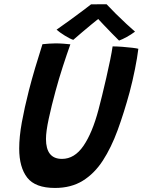

<svg xmlns="http://www.w3.org/2000/svg" viewBox="-20 -888 686 925"><path d="M245 17.5Q150 17.5 111.2 -32.2Q72.5 -82 72.5 -172.5Q72.5 -228.5 85.2 -298.8Q98 -369 119 -451.5Q132.5 -504 149.2 -560.5Q166 -617 184.5 -675Q200 -676.5 216.5 -677.8Q233 -679 247.5 -679Q267.5 -679 286 -677.5Q304.5 -676 319 -674.5Q302 -627 282.8 -567.8Q263.5 -508.5 247.5 -449Q228.5 -379.5 215 -317Q201.5 -254.5 201.5 -218.5Q201.5 -122.5 278.5 -122.5Q339 -122.5 382 -185.2Q425 -248 454.5 -359.5Q461.5 -386.5 471.8 -427.5Q482 -468.5 492.2 -513.8Q502.5 -559 510.8 -599.2Q519 -639.5 522.5 -664.5Q542.5 -664.5 569.2 -662.5Q596 -660.5 618 -657.8Q640 -655 646.5 -653Q641.5 -611 630.2 -554.8Q619 -498.5 604.5 -444Q577.5 -345 546.8 -261Q516 -177 475.5 -114.5Q435 -52 378.8 -17.2Q322.5 17.5 245 17.5ZM493.5 -867.5Q512.5 -847 538.2 -821.5Q564 -796 589 -772.8Q614 -749.5 630.5 -735.5Q611 -721 590.5 -709.8Q570 -698.5 553.5 -692.5Q538.5 -707 519 -727.2Q499.5 -747.5 481.2 -766.5Q463 -785.5 453 -796.5Q441.5 -787.5 420 -769.8Q398.5 -752 374.8 -732Q351 -712 333 -696Q318 -700.5 292.2 -716.5Q266.5 -732.5 252.5 -745Q282 -765.5 316.8 -790.8Q351.5 -816 380 -837.5Q408.5 -859 418.5 -867Q425 -867 439.8 -867.2Q454.5 -867.5 469.8 -867.5Q485 -867.5 493.5 -867.5Z"/></svg>

Font: Grandstander Medium
Style: Italic
Weight: 500
Italic angle: -15°
Designer: Tyler Finck
Foundry: Etcetera Type Co
Version: Version 1.200; ttfautohint (v1.8.3)